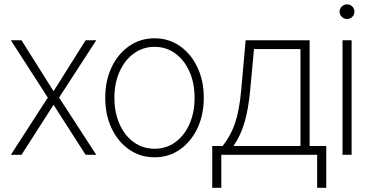

<svg xmlns="http://www.w3.org/2000/svg" viewBox="-20 -724 1729 898"><path d="M80.6 -535.6 230.5 -297.4 380.4 -535.6H430.2L256.3 -267.6L430.2 0H380.4L230.5 -233.9L80.6 0H30.8L203.6 -267.6L30.8 -535.6Z M703.1 11.7Q636.2 11.7 584 -24.7Q531.7 -61 502 -123.8Q472.2 -186.5 472.2 -266.6Q472.2 -346.7 502 -409.4Q531.7 -472.2 584 -508.5Q636.2 -544.9 703.1 -544.9Q769.5 -544.9 821.5 -508.5Q873.5 -472.2 903.3 -409.2Q933.1 -346.2 933.1 -266.6Q933.1 -186.5 903.3 -123.8Q873.5 -61 821.5 -24.7Q769.5 11.7 703.1 11.7ZM703.1 -28.3Q757.8 -28.3 800 -59.1Q842.3 -89.8 866.2 -143.8Q890.1 -197.8 890.1 -266.6Q890.1 -335.4 866.2 -389.2Q842.3 -442.9 800 -473.9Q757.8 -504.9 703.1 -504.9Q648.4 -504.9 606 -473.9Q563.5 -442.9 539.3 -389.2Q515.1 -335.4 515.1 -266.6Q515.1 -197.8 539.1 -143.8Q563 -89.8 605.5 -59.1Q647.9 -28.3 703.1 -28.3Z M972.7 154.3V-41H1021Q1057.6 -85.9 1078.4 -145.3Q1099.1 -204.6 1107.9 -300.3L1128.9 -535.6H1428.2V-41H1505.9V154.3H1463.4V0H1015.1V154.3ZM1071.8 -41H1385.3V-494.6H1168L1149.9 -300.3Q1142.1 -215.3 1124 -152.8Q1106 -90.3 1071.8 -41Z M1582 0V-535.6H1624.5V0ZM1603 -635.3Q1588.9 -635.3 1578.6 -645.3Q1568.4 -655.3 1568.4 -669.4Q1568.4 -683.6 1578.6 -693.6Q1588.9 -703.6 1603 -703.6Q1617.7 -703.6 1627.7 -693.6Q1637.7 -683.6 1637.7 -669.4Q1637.7 -655.3 1627.7 -645.3Q1617.7 -635.3 1603 -635.3Z"/></svg>

Font: Inter Display Extra Light
Style: Regular
Weight: 200
Designer: Rasmus Andersson
Foundry: rsms
Version: Version 4.000;git-4fc901f